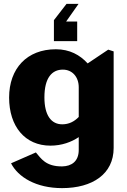

<svg xmlns="http://www.w3.org/2000/svg" viewBox="-20 -795 653 990"><path d="M300 175C457 175 566 102 566 -32V-530L538 -539L432 -468C392 -512 339 -541 268 -541C119 -541 27 -442 27 -292C27 -143 109 -44 240 -44C299 -44 349 -63 386 -88V-22C386 38 348 62 301 63C215 64 191 21 165 -9L37 47C73 118 166 175 300 175ZM301 -154C245 -154 209 -199 209 -293C209 -394 248 -436 304 -436C353 -436 386 -398 386 -345V-192C363 -168 335 -154 301 -154ZM385 -775H323L258 -691V-583H378V-684H321Z"/></svg>

Font: Bisquit Text
Style: Bold
Weight: 800
Version: Version 1.004;Glyphs 3.2.3 (3260)